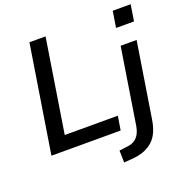

<svg xmlns="http://www.w3.org/2000/svg" viewBox="-155 -853 1143 1186"><g transform="rotate(-20 416.0 -259.5)"><path d="M52 0 164 -705H270L173 -92H522L507 0ZM697 -605 714 -712H832L815 -605ZM460 193 458 114 505 108Q549 105 574 80Q599 55 607 7L686 -492H791L713 0Q706 46 691 80Q676 114 651.5 136.5Q627 159 592 172.5Q557 186 509 189Z"/></g></svg>

Font: Nunito Sans 10pt SemiBold
Style: Italic
Weight: 600
Italic angle: -9°
Designer: Vernon Adams
Foundry: Vernon Adams
Version: Version 3.101;gftools[0.9.27]